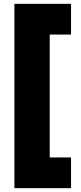

<svg xmlns="http://www.w3.org/2000/svg" viewBox="-20 -860 420 1000"><path d="M350 120H55V-840H350V-680H239V-40H350Z"/></svg>

Font: Tanohe Sans ExtraBold
Style: Regular
Weight: 800
Designer: Village Type and Design LLC & Cristiano Sobral
Foundry: Cooper Hewitt Smithsonian Design Museum
Version: Version 1.00;September 29, 2021;FontCreator 13.0.0.2655 64-b